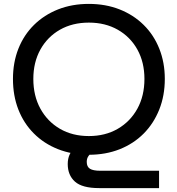

<svg xmlns="http://www.w3.org/2000/svg" viewBox="-20 -783 910 985"><path d="M436 11Q349 10.5 277.5 -17.8Q206 -46 154 -98Q102 -150 74.2 -221Q46.5 -292 46.5 -378Q46.5 -463 74.5 -533.5Q102.5 -604 154.5 -655.2Q206.5 -706.5 278 -734.8Q349.5 -763 435.5 -763Q522 -763 593.5 -734.8Q665 -706.5 717 -655.2Q769 -604 797.2 -533.2Q825.5 -462.5 825.5 -378Q825.5 -292.5 797 -221Q768.5 -149.5 716.8 -97.5Q665 -45.5 593.5 -17.2Q522 11 436 11ZM436 -85Q520 -85 584.2 -122.2Q648.5 -159.5 684.8 -225.5Q721 -291.5 721 -378Q721 -463.5 684.8 -528.8Q648.5 -594 584.2 -630.5Q520 -667 436 -667Q351.5 -667 287.5 -630.5Q223.5 -594 187.2 -528.8Q151 -463.5 151 -378Q151 -291.5 187.2 -225.5Q223.5 -159.5 287.5 -122.2Q351.5 -85 436 -85ZM491.5 -27.5Q468 -12.5 453.2 -1.5Q438.5 9.5 431.8 20.8Q425 32 425 47.5Q425 72.5 441.5 82.8Q458 93 494.5 93H796V182H489Q401.5 182 364.5 148.8Q327.5 115.5 327.5 58.5Q327.5 5 364.8 -25.5Q402 -56 490 -78.5Z"/></svg>

Font: Hepta Slab ExtraLight Medium
Style: Regular
Weight: 500
Version: Version 1.100